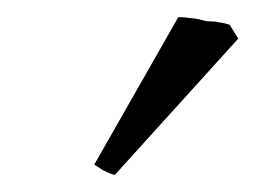

<svg xmlns="http://www.w3.org/2000/svg" viewBox="-20 -639 311 224"><path d="M114 -435Q109 -436 101 -440Q99 -441 90 -447L188 -619Q195 -619 201 -618Q204 -618 209.5 -617Q215 -616 218 -615Q221 -614 226.5 -614Q232 -614 235 -613Q243 -612 248 -610L258 -594Z"/></svg>

Font: Pochaevsk Unicode
Style: Normal
Weight: 400
Version: Version 1.1